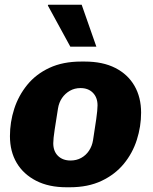

<svg xmlns="http://www.w3.org/2000/svg" viewBox="-20 -781 647 811"><path d="M261 10Q186 10 132.5 -17.5Q79 -45 50.5 -93Q22 -141 22 -206Q22 -265 40 -321Q58 -377 95 -422.5Q132 -468 189 -494.5Q246 -521 323 -521H338Q414 -521 467 -494Q520 -467 548 -418.5Q576 -370 576 -305Q576 -247 558 -190.5Q540 -134 503 -89Q466 -44 409 -17Q352 10 275 10ZM278 -103Q303 -103 323 -114Q343 -125 356 -144.5Q369 -164 373 -189Q381 -239 386.5 -278Q392 -317 392 -336Q392 -369 372.5 -389Q353 -409 320 -409Q295 -409 275 -397.5Q255 -386 242 -367Q229 -348 225 -323Q217 -273 211 -234Q205 -195 205 -176Q205 -142 225 -122.5Q245 -103 278 -103ZM277 -584 182 -758 184 -761H325L387 -584Z"/></svg>

Font: Chivo Medium ExtraBold
Style: Italic
Weight: 800
Italic angle: -8.05°
Version: Version 2.002